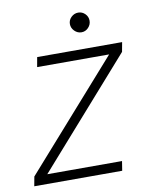

<svg xmlns="http://www.w3.org/2000/svg" viewBox="-84 -703 593 759"><g transform="rotate(-10 212.5 -323.0)"><path d="M-8 0 -1 -38 374 -462H85L92 -501H433L426 -463L51 -38H351L345 0ZM282 -567Q266 -567 254 -579Q242 -591 242 -607Q242 -623 254 -634.5Q266 -646 282 -646Q298 -646 309.5 -634.5Q321 -623 321 -607Q321 -591 309.5 -579Q298 -567 282 -567Z"/></g></svg>

Font: DM Sans 18pt ExtraLight
Style: Italic
Weight: 250
Italic angle: -10°
Designer: Colophon Foundry, Jonny Pinhorn
Foundry: Colophon Foundry
Version: Version 4.004;gftools[0.9.30]